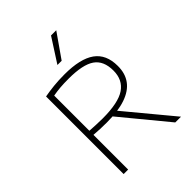

<svg xmlns="http://www.w3.org/2000/svg" viewBox="-227 -913 1027 1027"><g transform="rotate(-45 287.0 -399.5)"><path d="M96 0V-587Q129 -593 166.8 -597Q204.5 -601 249.5 -601Q368 -601 425.5 -559.8Q483 -518.5 483 -431.5Q483.5 -374.5 455.2 -336Q427 -297.5 370 -278Q313 -258.5 227.5 -258.5Q201.5 -258.5 177.5 -259.5Q153.5 -260.5 130 -262.5V0ZM486.5 0 254 -282H296L530 0ZM227 -289.5Q345.5 -289.5 397.2 -324.5Q449 -359.5 449 -430Q449 -504.5 402.2 -536.8Q355.5 -569 248.5 -569Q212 -569 185 -566.8Q158 -564.5 130 -559.5V-293.5Q157.5 -292 177.5 -290.8Q197.5 -289.5 227 -289.5ZM258 -663 345.5 -799H385L290 -663Z"/></g></svg>

Font: Encode Sans SC Thin
Style: Regular
Weight: 250
Designer: Multiple Designers
Foundry: Impallari Type
Version: Version 3.002